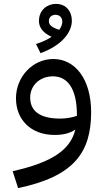

<svg xmlns="http://www.w3.org/2000/svg" viewBox="-20 -693 543 986"><path d="M45 186 73 273C359 213 448 91 448 -117C448 -289 364 -390 254 -390C146 -390 62 -297 62 -188C62 -81 136 0 261 0C302 0 340 -8 367 -28C342 74 253 140 45 186ZM252 -301C326 -301 375 -239 375 -103V-98C350 -89 316 -84 289 -84C182 -84 135 -125 135 -192C135 -254 184 -301 252 -301ZM188 -420C301 -461 349 -529 349 -587C349 -632 322 -673 267 -673C223 -673 180 -642 180 -585C180 -558 195 -526 245 -504C223 -489 196 -477 165 -467ZM231 -584C231 -606 246 -617 266 -617C287 -617 300 -601 300 -582C300 -568 294 -553 284 -540C245 -552 231 -566 231 -584Z"/></svg>

Font: FiraGO Unicode
Style: Regular
Weight: 400
Designer: bBox Type
Foundry: bBox Type GmbH
Version: Version 1.001;PS 001.001;hotconv 1.0.88;makeotf.lib2.5.64775